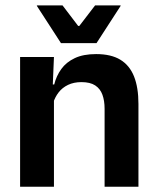

<svg xmlns="http://www.w3.org/2000/svg" viewBox="-20 -706 594 726"><path d="M375.5 0V-294.5Q375.5 -325.5 367.2 -348Q359 -370.5 340 -383Q321 -395.5 288 -395.5Q259 -395.5 237.2 -385Q215.5 -374.5 201.8 -356.8Q188 -339 181 -316.5L161 -386.5H185Q193 -419 211.8 -445Q230.5 -471 262.8 -486.2Q295 -501.5 343.5 -501.5Q400 -501.5 435 -480.2Q470 -459 486.8 -417Q503.5 -375 503.5 -313V0ZM56 0V-490.5H184L179 -371L184 -360.5V0ZM210.5 -543 119.5 -683.5V-685.5H216.5L275.5 -608H280L339.5 -685.5H436V-683.5L345 -543Z"/></svg>

Font: Anek Latin SemiBold
Style: Regular
Weight: 600
Designer: Yesha Goshar
Foundry: Ek Type
Version: Version 1.003